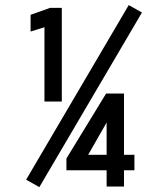

<svg xmlns="http://www.w3.org/2000/svg" viewBox="-20 -749 591 772"><path d="M103 -689.5 181.2 -717.3H228.5V-340.8H158.7V-639.6L103 -622.1ZM550.8 -698.7 138.2 3.4 85 -26.4 497.6 -728.5ZM247.1 -64.5V-111.8L406.7 -373H478.5V-126.5H520.5V-64.5H478.5V1H408.7V-64.5ZM334.5 -126.5H408.7V-256.3Z"/></svg>

Font: Meera Inimai
Style: Regular
Weight: 400
Version: 2.0.0+20160526